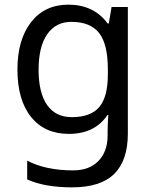

<svg xmlns="http://www.w3.org/2000/svg" viewBox="-20 -566 655 826"><path d="M275 -546Q328 -546 370.5 -526Q413 -506 443 -465H448L460 -536H530V9Q530 124 471.5 182Q413 240 290 240Q172 240 97 206V125Q176 167 295 167Q364 167 403.5 126.5Q443 86 443 16V-5Q443 -17 444 -39.5Q445 -62 446 -71H442Q388 10 276 10Q172 10 113.5 -63Q55 -136 55 -267Q55 -395 113.5 -470.5Q172 -546 275 -546ZM287 -472Q220 -472 183 -418.5Q146 -365 146 -266Q146 -167 182.5 -114.5Q219 -62 289 -62Q370 -62 407 -105.5Q444 -149 444 -246V-267Q444 -377 406 -424.5Q368 -472 287 -472Z"/></svg>

Font: Noto Sans Historical
Style: Regular
Weight: 400
Designer: Monotype Design Team
Foundry: Monotype Imaging Inc.
Version: Version 2.013; ttfautohint (v1.8.4.7-5d5b)